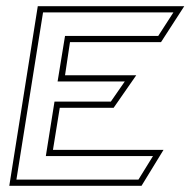

<svg xmlns="http://www.w3.org/2000/svg" viewBox="-20 -600 615 620"><path d="M10 0H437L508 -116H151L173 -252H347L420 -357H190L206 -464H500L575 -580H102ZM33 -20 119 -560H540L491 -484H190L166 -337H383L338 -272H156L128 -96H474L427 -20Z"/></svg>

Font: Charger Pro
Style: OlObl
Weight: 900
Designer: Jasper
Foundry: Cannot Into Space Fonts
Version: Version 1.09